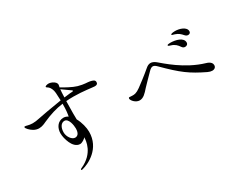

<svg xmlns="http://www.w3.org/2000/svg" viewBox="-107 -1275 2214 1795"><g transform="rotate(-30 1000.0 -377.5)"><path d="M838 -629C815 -634 780 -630 716 -648C670 -661 602 -699 564 -722C566 -731 569 -744 569 -749C569 -765 558 -783 526 -797C513 -803 500 -805 491 -805C478 -805 454 -800 454 -790C454 -785 461 -783 476 -771C489 -760 506 -730 508 -694C510 -664 511 -636 512 -612C408 -596 279 -572 251 -566C225 -560 201 -557 179 -557C157 -557 141 -561 127 -564C117 -567 108 -569 100 -569C95 -569 93 -567 93 -563C93 -549 122 -519 151 -502C170 -491 190 -486 208 -486C243 -486 273 -502 286 -508C369 -545 437 -566 512 -576C512 -505 506 -467 501 -443C487 -453 470 -459 453 -459C389 -459 356 -403 356 -345C356 -313 366 -272 382 -237C396 -206 424 -167 467 -167C487 -167 523 -189 530 -204V-199C530 -171 523 -36 364 34C354 38 353 42 353 45C353 48 356 50 360 50C361 50 363 50 370 48C438 31 596 -44 596 -225C596 -269 581 -333 553 -383C552 -401 552 -424 552 -449C552 -490 553 -537 554 -580C579 -582 605 -583 633 -583C735 -583 835 -566 855 -566C876 -566 888 -574 888 -593C888 -617 866 -623 838 -629ZM623 -626C607 -625 583 -622 556 -618C557 -656 559 -688 561 -704C587 -685 629 -655 641 -647C648 -642 656 -638 656 -633C656 -626 641 -627 623 -626ZM456 -242C421 -242 386 -292 386 -338C386 -392 410 -429 446 -429C492 -429 504 -346 504 -315C504 -258 480 -242 456 -242Z M1850 -545C1864 -545 1878 -552 1878 -570C1878 -618 1808 -639 1761 -639C1756 -639 1726 -638 1717 -631C1714 -629 1714 -625 1717 -623C1721 -619 1732 -618 1746 -613C1781 -601 1797 -586 1819 -561C1828 -550 1840 -545 1850 -545ZM1771 -463C1787 -463 1803 -472 1803 -493C1803 -546 1725 -566 1668 -566C1658 -566 1635 -565 1635 -557C1635 -549 1649 -546 1661 -542C1701 -530 1720 -509 1739 -481C1749 -466 1761 -463 1771 -463ZM1879 -143C1907 -143 1921 -160 1921 -179C1921 -197 1910 -221 1864 -234C1665 -292 1511 -437 1469 -471C1449 -487 1430 -495 1413 -495C1394 -495 1377 -486 1359 -470C1309 -427 1230 -367 1202 -347C1158 -315 1135 -315 1119 -315C1100 -315 1090 -317 1084 -317C1076 -317 1074 -310 1074 -306C1074 -285 1111 -242 1153 -242C1194 -242 1223 -274 1259 -315C1284 -343 1335 -392 1371 -430C1389 -449 1403 -457 1416 -457C1429 -457 1442 -449 1457 -434C1613 -278 1680 -229 1833 -155C1850 -147 1866 -143 1879 -143Z"/></g></svg>

Font: Shippori Mincho OTF
Style: Regular
Weight: 400
Designer: FONTDASU
Foundry: FONTDASU / Google Inc. / but / Adobe
Version: Version 3.300;hotconv 1.0.109;makeotfexe 2.5.65596